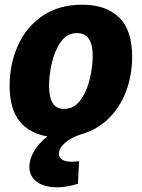

<svg xmlns="http://www.w3.org/2000/svg" viewBox="-20 -571 603 818"><path d="M231 84Q231 101 245.5 109.5Q260 118 286 118Q295 118 317 116L312 212Q264 227 223 227Q169 227 137 203.5Q105 180 105 140Q105 109 124.5 74.5Q144 40 182 10Q106 -2 63.5 -54.5Q21 -107 21 -207Q21 -295 55 -374Q89 -453 159 -502Q229 -551 331 -551Q430 -551 486.5 -497.5Q543 -444 543 -329Q543 -255 519 -187Q495 -119 445 -68.5Q395 -18 323 2Q281 16 256 38.5Q231 61 231 84ZM189 -205Q189 -158 204 -132.5Q219 -107 254 -107Q296 -107 323.5 -145.5Q351 -184 363 -236.5Q375 -289 375 -333Q375 -430 308 -430Q265 -430 238.5 -392Q212 -354 200.5 -301.5Q189 -249 189 -205Z"/></svg>

Font: Bitter Pro ExtraBold
Style: Italic
Weight: 800
Italic angle: -9°
Designer: Sol Matas, and Bitter project Authors
Foundry: Sol Matas
Version: Version 1.010